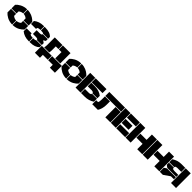

<svg xmlns="http://www.w3.org/2000/svg" viewBox="876 -3521 6471 6471"><g transform="rotate(45 4111.0 -285.5)"><path d="M250 -359.9H9.8V-532.2Q36.1 -564 73 -593Q109.9 -622.1 159.7 -649.4Q209.5 -676.8 274.4 -693.4Q339.4 -710 408.2 -710V-520Q355 -516.6 314.2 -497.6Q273.4 -478.5 250 -455.1ZM9.8 -168V-339.8H250V-245.1Q273.4 -221.7 314.2 -202.6Q355 -183.6 408.2 -180.2V9.8Q339.4 9.8 274.7 -6.6Q210 -22.9 160.2 -50.5Q110.4 -78.1 73.5 -107.2Q36.6 -136.2 9.8 -168ZM428.2 9.8V-180.2Q480 -183.6 520.3 -202.4Q560.5 -221.2 585 -245.1V-339.8H825.2V-168Q798.8 -136.2 762.2 -107.2Q725.6 -78.1 676 -50.5Q626.5 -22.9 561.8 -6.6Q497.1 9.8 428.2 9.8ZM428.2 -520V-710Q483.9 -710 537.4 -698.7Q590.8 -687.5 632.8 -669.7Q674.8 -651.9 712.6 -627.9Q750.5 -604 777.1 -580.6Q803.7 -557.1 825.2 -532.2V-359.9H585V-455.1Q560.5 -479 520.3 -497.8Q480 -516.6 428.2 -520Z M1184.1 -535.2Q1122.1 -535.2 1085 -503.9V-455.1H844.7V-595.2Q984.9 -710 1184.1 -710H1216.8V-535.2ZM844.7 -105V-245.1H1085V-195.8Q1121.6 -165 1184.1 -165H1216.8V9.8H1184.1Q984.9 9.8 844.7 -105ZM1128.9 -262.2V-439H1276.9Q1311.5 -439 1330.3 -445.8Q1349.1 -452.6 1364.7 -465.8V-490.2H1605V-404.8Q1576.2 -380.4 1523.9 -353Q1577.6 -323.2 1605 -299.8V-210H1364.7V-234.9Q1348.6 -248 1329.8 -255.1Q1311 -262.2 1276.9 -262.2ZM1236.8 9.8V-165H1276.9Q1330.1 -165 1364.7 -189.9H1605V-105Q1490.2 9.8 1272 9.8ZM1236.8 -535.2V-710H1272Q1504.4 -710 1605 -595.2V-509.8H1364.7Q1340.8 -535.2 1276.9 -535.2Z M1732.9 -700.2H2097.7V-509.8H1970.7V-336.9Q1970.7 -267.1 1959 -210H1716.8Q1732.9 -265.1 1732.9 -336.9ZM1624.5 139.2V-189.9H2097.7V0H1864.7V139.2ZM2117.7 0V-189.9H2577.6V139.2H2337.9V0ZM2117.7 -509.8V-700.2H2482.9V-210H2242.7V-509.8Z M2827.6 -359.9H2587.4V-532.2Q2613.8 -564 2650.6 -593Q2687.5 -622.1 2737.3 -649.4Q2787.1 -676.8 2852.1 -693.4Q2917 -710 2985.8 -710V-520Q2932.6 -516.6 2891.8 -497.6Q2851.1 -478.5 2827.6 -455.1ZM2587.4 -168V-339.8H2827.6V-245.1Q2851.1 -221.7 2891.8 -202.6Q2932.6 -183.6 2985.8 -180.2V9.8Q2917 9.8 2852.3 -6.6Q2787.6 -22.9 2737.8 -50.5Q2688 -78.1 2651.1 -107.2Q2614.3 -136.2 2587.4 -168ZM3005.9 9.8V-180.2Q3057.6 -183.6 3097.9 -202.4Q3138.2 -221.2 3162.6 -245.1V-339.8H3402.8V-168Q3376.5 -136.2 3339.8 -107.2Q3303.2 -78.1 3253.7 -50.5Q3204.1 -22.9 3139.4 -6.6Q3074.7 9.8 3005.9 9.8ZM3005.9 -520V-710Q3061.5 -710 3115 -698.7Q3168.5 -687.5 3210.4 -669.7Q3252.4 -651.9 3290.3 -627.9Q3328.1 -604 3354.7 -580.6Q3381.3 -557.1 3402.8 -532.2V-359.9H3162.6V-455.1Q3138.2 -479 3097.9 -497.8Q3057.6 -516.6 3005.9 -520Z M3662.6 0H3422.4V-700.2H3662.6ZM3681.6 0V-189.9H3876.5Q3921.4 -189.9 3957.5 -221.2V-245.1H4197.8V-100.1Q4046.9 0 3856.4 0ZM3682.6 -319.8V-490.2H3851.6Q4063.5 -490.2 4197.8 -379.9V-265.1H3957.5V-290Q3925.8 -319.8 3876.5 -319.8ZM3682.6 -509.8V-700.2H4197.8V-509.8Z M4332.5 -509.8V-700.2H5082.5V-509.8ZM4217.3 0V-189.9H4305.7Q4332.5 -235.4 4332.5 -336.9V-490.2H4572.8V-336.9Q4572.8 -222.7 4547.4 -138.9Q4522 -55.2 4485.4 0ZM4842.3 0V-490.2H5082.5V0Z M5102.1 0V-700.2H5342.3V0ZM5362.3 0V-189.9H5787.1V0ZM5362.3 -255.9V-445.8H5692.4V-255.9ZM5362.3 -509.8V-700.2H5787.1V-509.8Z M6046.9 0H5806.6V-700.2H6046.9ZM6066.9 -255.9V-445.8H6361.8V-700.2H6602.1V0H6361.8V-255.9Z M6861.8 0H6621.6V-700.2H6861.8ZM6881.8 -255.9V-445.8H7176.8V-700.2H7417V0H7176.8V-255.9Z M7971.7 0V-700.2H8211.9V0ZM7436.5 0V-189.9L7526.9 -252H7951.7V-158.2H7811.5L7582.5 0ZM7436.5 -337.9V-435.1H7676.8V-395Q7702.1 -366.2 7767.6 -366.2H7951.7V-272H7526.9Q7480 -296.4 7436.5 -337.9ZM7436.5 -455.1V-595.2Q7461.4 -611.3 7477.5 -621.3Q7493.7 -631.3 7528.8 -648.2Q7564 -665 7595.9 -674.8Q7627.9 -684.6 7675.3 -692.4Q7722.7 -700.2 7772.9 -700.2H7951.7V-509.8H7767.6Q7703.1 -509.8 7676.8 -480V-455.1Z"/></g></svg>

Font: Nastup Basic
Style: Regular
Weight: 400
Designer: Maksym Kobuzan
Foundry: Zakznak
Version: Version 1.020;FEAKit 1.0